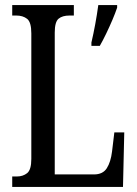

<svg xmlns="http://www.w3.org/2000/svg" viewBox="-20 -734 538 754"><path d="M28 0V-41H47Q70 -41 86.5 -54Q103 -67 103 -110V-603Q103 -647 86.5 -660Q70 -673 44 -673H28V-714H270V-673H253Q225 -673 210 -660.5Q195 -648 195 -606V-49H349Q384 -49 399.5 -73.5Q415 -98 420 -139L429 -214H468L463 0ZM339 -567Q347 -601 354 -639Q361 -677 366 -714H440V-704Q433 -683 421.5 -656Q410 -629 397 -602Q384 -575 372 -554H339Z"/></svg>

Font: Noto Serif Bengali ExtraCondensed
Style: Regular
Weight: 400
Width: 2
Designer: Juan Bruce, Universal Thirst, Indian Type Foundry and the Monotype Design Team.
Foundry: Monotype Imaging Inc.
Version: Version 2.003; ttfautohint (v1.8.4.7-5d5b)